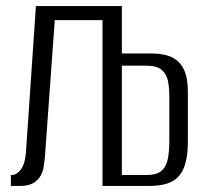

<svg xmlns="http://www.w3.org/2000/svg" viewBox="-20 -611 680 631"><path d="M15.7 0V-35.6Q35.1 -35.6 48.8 -54.4Q62.6 -73.2 65.3 -110.4L98 -591H380.5V0H316.9V-544.8H160L127.4 -92.5Q126.1 -79.3 123.8 -63.8Q121.4 -48.3 114.1 -34.5Q106.7 -20.7 92.2 -11.1Q77.7 -1.4 52.7 0ZM380 -35.8H461.4Q494.1 -35.8 510 -49Q526 -62.2 531.3 -87.7Q536.5 -113.2 536.5 -149.6V-295.3Q536.5 -322.4 532 -345Q527.4 -367.6 511.4 -381.4Q495.5 -395.1 459.7 -395.1H380ZM316.9 0V-589.6H378.9V-435.3H477.8Q519.9 -435.3 546.1 -422.1Q572.3 -408.9 584.9 -381.5Q597.4 -354.1 597.4 -309.8V-146.8Q597.4 -105.4 590.1 -77.2Q582.8 -49 567.8 -32.2Q552.9 -15.4 529.1 -7.7Q505.3 0 472.1 0Z"/></svg>

Font: Alumni Sans Thin
Style: Regular
Weight: 100
Designer: Robert E. Leuschke
Foundry: Robert E. Leuschke
Version: Version 1.018